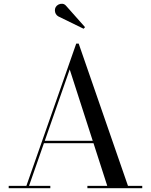

<svg xmlns="http://www.w3.org/2000/svg" viewBox="-20 -995 798 1015"><path d="M209.5 -238V-250.5H531V-238ZM396 -764.5 656.5 -12.5H732V0H442V-12.5H547L348.5 -628L133.5 -12.5H246V0H26V-12.5H119.5L383 -764.5ZM422 -843 288 -908.5Q280 -913 275.2 -921.2Q270.5 -929.5 270.2 -939.5Q270 -949.5 274.5 -957.5Q279.5 -966 289.2 -971Q299 -976 310.2 -975Q321.5 -974 330.5 -963L429.5 -851.5Z"/></svg>

Font: Bodoni Moda 18pt
Style: Regular
Weight: 400
Designer: Owen Earl
Foundry: indestructible type
Version: Version 2.005